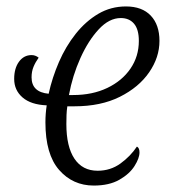

<svg xmlns="http://www.w3.org/2000/svg" viewBox="-20 -566 525 596"><path d="M271 10Q206 10 163.5 -38.5Q121 -87 121 -186Q121 -213 125 -239Q76 -241 50 -263.5Q24 -286 24 -321Q24 -354 39 -374.5Q54 -395 78 -395Q90 -395 100 -387Q90 -373 84 -358.5Q78 -344 78 -326Q78 -280 131 -275Q142 -325 163 -373.5Q184 -422 215 -461Q246 -500 285 -523Q324 -546 371 -546Q421 -546 448 -517.5Q475 -489 475 -439Q475 -388 443 -341.5Q411 -295 352 -265.5Q293 -236 211 -236H189Q187 -223 186.5 -209Q186 -195 186 -181Q186 -111 211 -73.5Q236 -36 283 -36Q323 -36 354 -58.5Q385 -81 405 -111Q413 -107 413 -93Q413 -75 397.5 -50.5Q382 -26 350.5 -8Q319 10 271 10ZM207 -271Q267 -271 313 -293Q359 -315 385 -353Q411 -391 411 -439Q411 -475 396 -492.5Q381 -510 355 -510Q319 -510 286.5 -475Q254 -440 229.5 -385.5Q205 -331 194 -271Z"/></svg>

Font: Noto Serif Condensed Light
Style: Italic
Weight: 300
Width: 3
Italic angle: -12°
Designer: Monotype Design Team
Foundry: Monotype Imaging Inc.
Version: Version 2.014; ttfautohint (v1.8.4.7-5d5b)